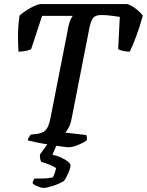

<svg xmlns="http://www.w3.org/2000/svg" viewBox="-20 -724 722 944"><path d="M318 0Q309 0 280.5 -4Q252 -8 217.5 -13.5Q183 -19 154.5 -25Q126 -31 116 -34Q118 -44 123.5 -51.5Q129 -59 131 -62L163 -66Q183 -69 196 -77Q209 -85 217.5 -106Q226 -127 233 -168L316 -591Q320 -612 326.5 -626.5Q333 -641 338 -646H187L133 -482Q125 -478 108 -474Q91 -470 71 -470Q69 -495 68.5 -542.5Q68 -590 76 -647Q94 -664 123 -681Q152 -698 177 -704H606Q629 -696 650.5 -679Q672 -662 682 -647Q667 -591 649 -543.5Q631 -496 618 -470Q597 -470 582 -474.5Q567 -479 561 -482L569 -641Q555 -643 530 -646.5Q505 -650 477 -650Q448 -650 437 -634.5Q426 -619 420 -589L332 -140Q327 -114 317.5 -96.5Q308 -79 301 -72L404 -60Q406 -57 407 -50Q408 -43 407 -34Q389 -21 362.5 -10.5Q336 0 318 0ZM194 200Q183 200 163 191.5Q143 183 140 176Q144 161 149 154Q176 154 198 153.5Q220 153 240 148Q245 139 249.5 125.5Q254 112 256 103Q247 95 223 85.5Q199 76 183 72Q180 67 177.5 56.5Q175 46 177 35Q188 19 204 -2.5Q220 -24 230 -37H269L238 37Q260 41 280.5 50.5Q301 60 314 70.5Q327 81 327 90Q327 97 321.5 112.5Q316 128 308 143.5Q300 159 294 166Q269 181 238.5 190.5Q208 200 194 200Z"/></svg>

Font: Texturina 72pt 72pt SemiBold
Style: Italic
Weight: 600
Italic angle: -11°
Designer: Guillermo Torres Carreño
Foundry: Omnibus-Type
Version: Version 1.002; ttfautohint (v1.8.3)